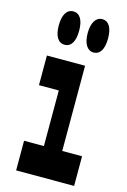

<svg xmlns="http://www.w3.org/2000/svg" viewBox="-131 -939 663 1001"><g transform="rotate(15 200.0 -439.0)"><path d="M62 -460H169V-160H62V0H375V-160H268V-620H62ZM136 -698C172 -698 191 -731 191 -788C191 -845 172 -878 136 -878C101 -878 81 -845 81 -788C81 -731 101 -698 136 -698ZM292 -698C328 -698 347 -731 347 -788C347 -845 328 -878 292 -878C259 -878 237 -845 237 -788C237 -731 259 -698 292 -698Z"/></g></svg>

Font: Yard Headline
Style: Regular
Weight: 400
Monospace: yes
Designer: Roman Shamin
Foundry: Evil Martians
Version: Version 1.000